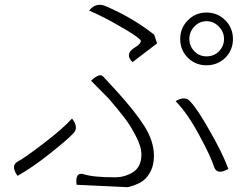

<svg xmlns="http://www.w3.org/2000/svg" viewBox="-20 -757 1040 797"><path d="M766 -595Q766 -566 787 -544Q808 -523 837 -523Q868 -523 889 -544Q910 -566 910 -595Q910 -625 888 -647Q867 -669 837 -669Q808 -669 787 -647Q766 -625 766 -595ZM837 -705Q883 -705 915 -673Q947 -641 947 -595Q947 -549 915 -517Q883 -486 837 -486Q792 -486 760 -517Q728 -549 728 -595Q728 -641 760 -673Q792 -705 837 -705ZM530 -499Q498 -531 534 -556L552 -568Q572 -585 560 -594Q540 -613 474 -650Q409 -688 350 -713Q379 -750 422 -730Q533 -682 620 -613L632 -577L530 -499ZM298 10Q291 -44 327 -34Q366 -21 457 -21Q499 -21 533 -43Q567 -65 567 -116Q567 -149 543 -194Q520 -239 495 -270Q471 -302 431 -348Q420 -360 358 -422Q394 -455 407 -440Q400 -449 463 -380Q539 -297 579 -234Q619 -171 619 -110Q619 -69 602 -40Q586 -11 560 2Q534 15 510 20L298 10ZM928 -56Q882 -29 869 -63Q856 -106 807 -196Q759 -286 709 -337Q750 -362 772 -333Q801 -302 851 -213Q902 -125 928 -56ZM279 -265Q309 -227 283 -202Q261 -178 189 -121Q118 -64 53 -27Q23 -69 53 -86Q83 -102 160 -161Q238 -220 279 -265Z"/></svg>

Font: Swei Half Moon CJK SC
Style: Light
Weight: 300
Version: Version 2.071